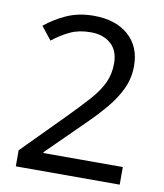

<svg xmlns="http://www.w3.org/2000/svg" viewBox="-82 -791 735 859"><g transform="rotate(10 286.0 -362.0)"><path d="M520 0H48V-73L235 -262Q288 -316 325.5 -358Q363 -400 382 -440Q401 -480 401 -529Q401 -588 366 -618.5Q331 -649 275 -649Q222 -649 183 -631Q144 -613 103 -581L56 -640Q98 -675 152.5 -699.5Q207 -724 275 -724Q375 -724 433 -673Q491 -622 491 -534Q491 -478 468 -429Q445 -380 404 -332Q363 -284 308 -231L159 -84V-80H520Z"/></g></svg>

Font: Apis
Style: Regular
Weight: 400
Designer: Monotype Design Team
Foundry: Monotype Imaging Inc.
Version: Version 2.000; build 0001